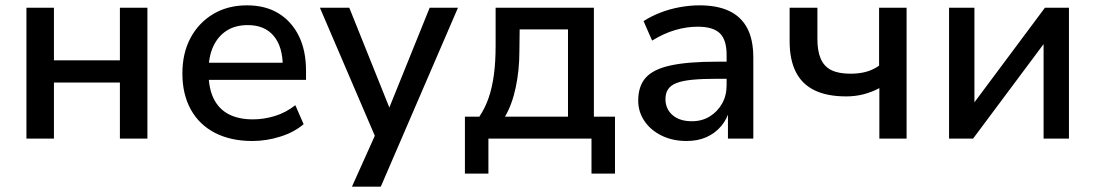

<svg xmlns="http://www.w3.org/2000/svg" viewBox="-20 -519 4102 719"><path d="M79 0V-490H182V-293H429V-490H532V0H429V-210H182V0Z M925 9Q844 9 785 -21.5Q726 -52 694.5 -109Q663 -166 663 -244Q663 -320 693.5 -377Q724 -434 778.5 -466.5Q833 -499 905 -499Q974 -499 1023 -469Q1072 -439 1099 -384.5Q1126 -330 1126 -254V-220H743V-284H1055L1039 -269Q1039 -344 1005 -384.5Q971 -425 908 -425Q861 -425 828.5 -404Q796 -383 778.5 -345Q761 -307 761 -254V-247Q761 -189 780 -150Q799 -111 836 -91.5Q873 -72 927 -72Q968 -72 1009 -84.5Q1050 -97 1086 -125L1117 -54Q1082 -24 1030 -7.5Q978 9 925 9Z M1298 180 1395 -36V16L1178 -490H1288L1449 -89H1427L1589 -490H1695L1406 180Z M1721 131V-82H1775Q1797 -115 1810 -153Q1823 -191 1829.5 -239Q1836 -287 1836 -348V-490H2204V-82H2283V131H2195V0H1809V131ZM1871 -82H2107V-409H1926L1925 -327Q1925 -257 1911.5 -192.5Q1898 -128 1871 -82Z M2551 9Q2499 9 2458 -11Q2417 -31 2393.5 -65.5Q2370 -100 2370 -142Q2370 -197 2398.5 -228.5Q2427 -260 2491.5 -274Q2556 -288 2663 -288H2716V-224H2665Q2611 -224 2574 -220.5Q2537 -217 2514.5 -208.5Q2492 -200 2482 -185Q2472 -170 2472 -148Q2472 -111 2498.5 -88Q2525 -65 2571 -65Q2609 -65 2638 -83Q2667 -101 2684 -131Q2701 -161 2701 -200V-314Q2701 -370 2675.5 -394.5Q2650 -419 2593 -419Q2551 -419 2508.5 -406.5Q2466 -394 2422 -367L2390 -440Q2418 -458 2452.5 -471.5Q2487 -485 2525 -492Q2563 -499 2599 -499Q2666 -499 2710.5 -478Q2755 -457 2778 -414Q2801 -371 2801 -303V0H2706V-108H2712Q2703 -73 2680.5 -46.5Q2658 -20 2625.5 -5.5Q2593 9 2551 9Z M3273 0V-189Q3245 -174 3214 -166Q3183 -158 3149 -158Q3077 -158 3030 -181Q2983 -204 2960 -250Q2937 -296 2937 -364V-490H3041V-372Q3041 -328 3053.5 -299Q3066 -270 3093 -256.5Q3120 -243 3165 -243Q3197 -243 3223 -250Q3249 -257 3272 -273V-490H3375V0Z M3534 0V-490H3629V-109H3609L3893 -490H3983V0H3888V-382H3909L3624 0Z"/></svg>

Font: Nunito Sans 11pt SemiBold
Style: Regular
Weight: 600
Version: Version 3.101;gftools[0.9.27]